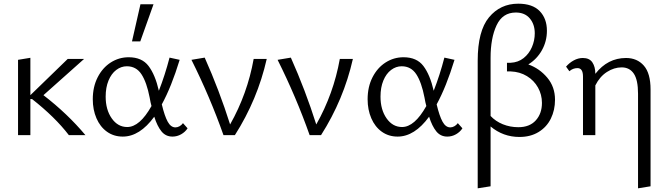

<svg xmlns="http://www.w3.org/2000/svg" viewBox="-20 -734 3622 1043"><path d="M154 -196H145V0H78V-409L145 -420V-217L348 -414H437L216 -217Q347 -116 444 0H354Q279 -98 154 -196Z M484 -195Q484 -262 510.5 -314Q537 -366 581.5 -394.5Q626 -423 679 -423Q751 -423 787 -375.5Q823 -328 843 -241Q876 -325 901 -421L956 -409Q911 -262 859 -167Q874 -104 891 -73Q908 -42 933 -42Q944 -42 955 -48Q966 -54 974 -65L999 -37Q986 -17 964 -4.5Q942 8 917 8Q880 8 857 -20.5Q834 -49 818 -100Q739 8 647 8Q598 8 561 -18.5Q524 -45 504 -91.5Q484 -138 484 -195ZM743 -711H814L742 -509H697ZM671 -44Q739 -44 803 -158Q798 -175 793 -204Q777 -287 748.5 -330.5Q720 -374 669 -374Q638 -374 611.5 -354Q585 -334 569.5 -296.5Q554 -259 554 -209Q554 -138 587 -91Q620 -44 671 -44Z M1020 -409 1092 -421Q1171 -244 1230 -58Q1324 -224 1358 -414H1429Q1379 -193 1256 0H1194Q1121 -207 1020 -409Z M1488 -409 1560 -421Q1639 -244 1698 -58Q1792 -224 1826 -414H1897Q1847 -193 1724 0H1662Q1589 -207 1488 -409Z M1977 -195Q1977 -262 2003.5 -314Q2030 -366 2074.5 -394.5Q2119 -423 2172 -423Q2244 -423 2280 -375.5Q2316 -328 2336 -241Q2369 -325 2394 -421L2449 -409Q2404 -262 2352 -167Q2367 -104 2384 -73Q2401 -42 2426 -42Q2437 -42 2448 -48Q2459 -54 2467 -65L2492 -37Q2479 -17 2457 -4.5Q2435 8 2410 8Q2373 8 2350 -20.5Q2327 -49 2311 -100Q2232 8 2140 8Q2091 8 2054 -18.5Q2017 -45 1997 -91.5Q1977 -138 1977 -195ZM2164 -44Q2232 -44 2296 -158Q2291 -175 2286 -204Q2270 -287 2241.5 -330.5Q2213 -374 2162 -374Q2131 -374 2104.5 -354Q2078 -334 2062.5 -296.5Q2047 -259 2047 -209Q2047 -138 2080 -91Q2113 -44 2164 -44Z M2795 -714Q2873 -714 2912 -673.5Q2951 -633 2951 -567Q2951 -510 2924 -461.5Q2897 -413 2850 -384Q2911 -362 2953 -312Q2995 -262 2995 -192Q2995 -136 2972.5 -90Q2950 -44 2906 -17Q2862 10 2802 10Q2713 10 2645 -47V278L2575 289V-404Q2575 -566 2636.5 -640Q2698 -714 2795 -714ZM2796 -43Q2857 -43 2890.5 -80Q2924 -117 2924 -175Q2924 -220 2902.5 -258.5Q2881 -297 2842.5 -320.5Q2804 -344 2755 -346H2734V-393H2754Q2795 -395 2824.5 -418.5Q2854 -442 2869.5 -478Q2885 -514 2885 -553Q2885 -602 2858 -634Q2831 -666 2782 -666Q2710 -666 2677.5 -596.5Q2645 -527 2645 -420V-104Q2672 -75 2711.5 -59Q2751 -43 2796 -43Z M3357 -368Q3316 -368 3277 -343Q3238 -318 3214 -270V0H3147V-318Q3147 -364 3117 -364Q3092 -364 3073 -347L3055 -372Q3073 -393 3097 -406Q3121 -419 3146 -419Q3182 -419 3198 -395Q3214 -371 3214 -334V-333Q3281 -419 3381 -419Q3441 -419 3477.5 -377.5Q3514 -336 3514 -248V278L3446 289V-225Q3446 -300 3423 -334Q3400 -368 3357 -368Z"/></svg>

Font: LXGW Bright GB
Style: Regular
Weight: 400
Designer: Christian Thalmann (Catharsis Fonts)
Foundry: LXGW / Christian Thalmann (Catharsis Fonts) / Fontworks Inc.
Version: Version 5.510